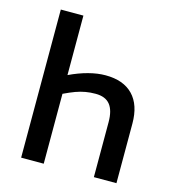

<svg xmlns="http://www.w3.org/2000/svg" viewBox="-107 -804 812 894"><g transform="rotate(15 299.5 -357.0)"><path d="M76.2 0V-713.9H185.1V-427.2Q231.4 -449.2 275.1 -460.7Q318.8 -472.2 357.4 -472.2Q443.8 -472.2 489.7 -424.6Q535.6 -377 535.6 -287.1V0H426.8V-264.6Q426.8 -321.3 404.5 -349.1Q382.3 -377 334.5 -377Q308.6 -377 286.1 -373Q263.7 -369.1 239.7 -360.4Q215.8 -351.6 185.1 -336.9V0Z"/></g></svg>

Font: Open Sans
Style: Regular
Weight: 600
Width: 3
Foundry: Ascender Corporation
Version: Version 1.000